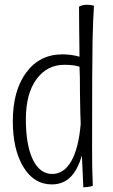

<svg xmlns="http://www.w3.org/2000/svg" viewBox="-20 -747 477 809"><path d="M371 36Q363 39 351.5 40.5Q340 42 331 42Q330 17 328.5 -16.5Q327 -50 325 -92Q307 -30 276 0Q245 30 198 30Q123 30 78.5 -43.5Q34 -117 34 -236Q34 -365 90.5 -441.5Q147 -518 243 -518Q260 -518 279.5 -515.5Q299 -513 315 -508Q314 -603 313.5 -644.5Q313 -686 313 -719Q320 -723 329 -725Q338 -727 346 -727Q354 -727 361.5 -726Q369 -725 376 -723Q372 -669 370 -575Q368 -481 368 -127Q368 -79 368.5 -44Q369 -9 371 36ZM89 -245Q89 -135 118.5 -74.5Q148 -14 200 -14Q249 -14 280 -67.5Q311 -121 320 -224Q319 -245 318.5 -270.5Q318 -296 317 -348Q317 -397 316.5 -421Q316 -445 315 -466Q303 -470 287 -472Q271 -474 251 -474Q178 -474 133.5 -413Q89 -352 89 -245Z"/></svg>

Font: Atma Light
Style: Regular
Weight: 300
Designer: Gregori Vincens, Jeremie Hornus, Riccardo Olocco, Yoann Minet.
Foundry: black foundry
Version: Version 1.102;PS 1.100;hotconv 1.0.86;makeotf.lib2.5.63406